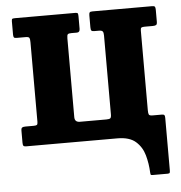

<svg xmlns="http://www.w3.org/2000/svg" viewBox="-50 -568 732 776"><g transform="rotate(-5 316.0 -180.0)"><path d="M391.5 -419.5Q391.5 -431 387.8 -435.5Q384 -440 373.5 -440H354Q345.5 -440 342.5 -443Q339.5 -446 339.5 -457V-505Q339.5 -514 342 -517Q344.5 -520 353.5 -520H595Q604 -520 606.5 -516.8Q609 -513.5 609 -504V-456Q609 -445.5 605 -442.8Q601 -440 591 -440H558.5Q549 -440 545.2 -437.8Q541.5 -435.5 541.5 -426V-102.5Q541.5 -89.5 544 -84.8Q546.5 -80 559.5 -80H596Q604.5 -80 606.8 -76.8Q609 -73.5 609 -65V146.5Q609 153 607.8 156.5Q606.5 160 599.5 160H538.5Q531.5 160 530.5 157.8Q529.5 155.5 529 148.5Q527.5 112.5 518 78.5Q508.5 44.5 483.2 22.2Q458 0 409 0H39.5Q30.5 0 28 -3.2Q25.5 -6.5 25.5 -16V-64Q25.5 -74.5 29.5 -77.2Q33.5 -80 43.5 -80H76Q85.5 -80 89.2 -82.2Q93 -84.5 93 -94V-417.5Q93 -430.5 90.5 -435.2Q88 -440 75 -440H38.5Q30 -440 27.8 -443.2Q25.5 -446.5 25.5 -455V-509Q25.5 -517.5 29 -518.8Q32.5 -520 41 -520H284.5Q292.5 -520 294 -516.5Q295.5 -513 295.5 -504.5V-454.5Q295.5 -440 283.5 -440H260.5Q250 -440 246.5 -436.8Q243 -433.5 243 -420.5V-100.5Q243 -80 264 -80H371.5Q383.5 -80 387.5 -83.2Q391.5 -86.5 391.5 -99.5Z"/></g></svg>

Font: Besley* Narrow
Style: Bold
Weight: 700
Width: 4
Designer: Owen Earl
Foundry: indestructible type*
Version: Version 3.000; ttfautohint (v1.8.3)